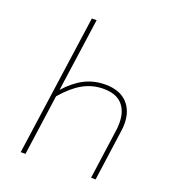

<svg xmlns="http://www.w3.org/2000/svg" viewBox="-126 -777 781 872"><g transform="rotate(20 264.5 -340.5)"><path d="M472 -281Q472 -265 469 -245L435 0H413L447 -245Q449 -256 449 -278Q449 -334 419.5 -366.5Q390 -399 329 -399Q275 -399 229 -373Q183 -347 137 -293L96 0H73L169 -681H192L142 -326Q184 -373 229.5 -396.5Q275 -420 330 -420Q399 -420 435.5 -382.5Q472 -345 472 -281Z"/></g></svg>

Font: Fira Sans Condensed Thin
Style: Italic
Weight: 250
Width: 3
Italic angle: -8°
Designer: Carrois Corporate & Edenspiekermann AG
Foundry: Carrois Corporate GbR & Edenspiekermann AG
Version: Version 4.203